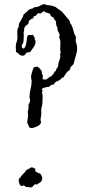

<svg xmlns="http://www.w3.org/2000/svg" viewBox="-20 -834 409 886"><path d="M67.4 -709 66.4 -717.8Q66.4 -725.6 76.7 -740.7Q86.9 -755.9 88.9 -767.6Q97.7 -773.4 107.4 -783.2Q112.3 -790 119.6 -792Q127 -793.9 131.8 -795.9Q136.7 -797.9 136.7 -798.8Q136.7 -799.8 139.6 -800.8Q142.6 -801.8 145.5 -801.3Q148.4 -800.8 155.3 -803.2Q162.1 -805.7 169.4 -810.1Q176.8 -814.5 184.6 -814.5Q192.4 -814.5 192.4 -811.5Q222.7 -808.6 236.3 -801.8L245.1 -794.9Q262.7 -784.2 271.5 -773.9Q280.3 -763.7 286.1 -756.3Q292 -749 296.9 -743.7Q301.8 -738.3 302.2 -732.9Q302.7 -727.5 305.7 -723.6L308.6 -721.7Q315.4 -708 318.8 -692.4Q322.3 -676.8 331.1 -663.1Q329.1 -657.2 329.1 -649.4Q329.1 -641.6 332.5 -632.8Q335.9 -624 335.9 -609.9Q335.9 -595.7 329.6 -575.7Q323.2 -555.7 322.3 -548.3Q321.3 -541 317.9 -536.6Q314.5 -532.2 311 -529.8Q307.6 -527.3 305.7 -524.4Q303.7 -521.5 304.2 -518.6Q304.7 -515.6 302.2 -512.2Q299.8 -508.8 295.4 -506.3Q291 -503.9 287.6 -499.5Q284.2 -495.1 282.2 -491.2Q280.3 -487.3 275.4 -482.4L274.4 -477.5Q272.5 -476.6 270.5 -477.1Q268.6 -477.5 266.6 -474.6Q264.6 -471.7 254.4 -464.4Q244.1 -457 239.3 -458Q236.3 -454.1 232.9 -451.2Q229.5 -448.2 227.5 -443.4Q219.7 -444.3 214.8 -440.4Q210 -436.5 204.1 -432.6H201.2Q195.3 -432.6 184.1 -429.2Q172.9 -425.8 172.9 -420.9L176.8 -415L173.8 -408.2L176.8 -392.6Q176.8 -355.5 173.3 -343.3Q169.9 -331.1 169.9 -326.2L170.9 -309.6L167 -282.2Q167 -275.4 169.9 -268.6Q165 -256.8 149.9 -250Q134.8 -243.2 124.5 -243.2Q114.3 -243.2 112.3 -252.4Q110.4 -261.7 105.5 -266.6L109.4 -299.8L108.4 -318.4L111.3 -332Q112.3 -335 111.8 -337.9Q111.3 -340.8 111.3 -346.2Q111.3 -351.6 115.2 -357.9Q119.1 -364.3 119.1 -371.1L116.2 -385.7Q116.2 -405.3 121.1 -423.3Q126 -441.4 126 -460L123 -480.5L126 -495.1Q131.8 -517.6 137.7 -524.4L150.4 -526.4Q155.3 -526.4 162.6 -518.6Q169.9 -510.7 171.9 -506.3Q173.8 -502 173.3 -496.1Q172.9 -490.2 177.7 -488.3V-485.4L176.8 -472.7V-468.8Q182.6 -466.8 189 -466.8Q195.3 -466.8 203.1 -474.1Q210.9 -481.4 219.7 -483.4Q219.7 -488.3 223.1 -490.2Q226.6 -492.2 228.5 -495.6Q230.5 -499 231.4 -502.4Q232.4 -505.9 237.3 -505.9Q238.3 -513.7 241.7 -517.6Q245.1 -521.5 248 -526.4V-528.3Q248 -541 253.4 -553.7Q258.8 -566.4 258.8 -579.1L256.8 -583Q259.8 -588.9 259.8 -589.8L257.8 -607.4L258.8 -636.7Q258.8 -649.4 252.9 -661.1Q254.9 -665 254.9 -671.9Q254.9 -678.7 246.1 -693.4V-697.3Q246.1 -704.1 243.2 -710Q240.2 -715.8 239.3 -720.2Q238.3 -724.6 238.8 -727.5Q239.3 -730.5 238.3 -733.9Q237.3 -737.3 232.4 -743.2Q227.5 -749 225.6 -754.9Q217.8 -755.9 215.3 -760.3Q212.9 -764.6 209 -771.5Q204.1 -773.4 195.8 -775.4Q187.5 -777.3 184.6 -782.2Q176.8 -781.2 172.9 -775.4Q168.9 -769.5 159.2 -773.4Q151.4 -771.5 148.4 -765.6Q145.5 -759.8 137.7 -759.8Q133.8 -754.9 132.8 -749Q126 -749 122.6 -745.1Q119.1 -741.2 113.3 -738.3Q113.3 -723.6 105.5 -719.7Q97.7 -715.8 94.2 -709Q90.8 -702.1 91.3 -700.7Q91.8 -699.2 91.8 -695.3L88.9 -684.6L89.8 -670.9L88.9 -648.4Q88.9 -637.7 84.5 -632.3Q80.1 -627 80.1 -620.1Q80.1 -613.3 89.8 -609.4Q99.6 -617.2 102.1 -640.6Q104.5 -664.1 108.4 -670.9Q112.3 -672.9 116.2 -672.4Q120.1 -671.9 123.5 -671.9Q127 -671.9 130.9 -673.8Q131.8 -673.8 136.2 -666.5Q140.6 -659.2 140.6 -658.2L139.6 -653.3Q139.6 -650.4 141.6 -651.4Q143.6 -652.3 143.6 -640.1Q143.6 -627.9 135.3 -616.7Q127 -605.5 119.1 -593.8H118.2L105.5 -591.8Q99.6 -588.9 96.2 -583Q92.8 -577.1 83.5 -577.1Q74.2 -577.1 67.9 -584Q61.5 -590.8 53.7 -594.7V-600.6L52.7 -619.1Q52.7 -629.9 56.6 -639.6Q60.5 -649.4 60.5 -660.2L59.6 -685.5Q59.6 -695.3 62.5 -706.1ZM142.6 -49.8 143.6 -42Q150.4 -40 153.8 -37.1Q157.2 -34.2 166 -33.2Q168 -28.3 171.4 -23.9Q174.8 -19.5 174.8 -11.7Q174.8 -3.9 171.4 1.5Q168 6.8 163.6 9.3Q159.2 11.7 155.3 13.7Q151.4 15.6 151.4 18.6L143.6 15.6Q140.6 15.6 134.8 22.5Q128.9 29.3 124 31.2Q115.2 29.3 105.5 29.3Q95.7 29.3 91.8 21.5H89.8L81.1 24.4Q74.2 24.4 70.3 15.6Q66.4 6.8 66.4 -1Q66.4 -8.8 69.3 -10.3Q72.3 -11.7 76.2 -18.6Q80.1 -25.4 84 -28.8Q87.9 -32.2 92.8 -37.1Q97.7 -42 97.7 -43.5Q97.7 -44.9 101.1 -48.3Q104.5 -51.8 111.3 -54.2Q118.2 -56.6 123 -61.5H126Q131.8 -61.5 135.3 -59.1Q138.7 -56.6 143.6 -54.7Q142.6 -53.7 142.6 -49.8Z"/></svg>

Font: Mountains of Christmas
Style: Regular
Weight: 400
Designer: Crystal Kluge
Foundry: Font Diner, Inc DBA Tart Workshop
Version: Version 1.002